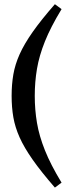

<svg xmlns="http://www.w3.org/2000/svg" viewBox="-20 -732 328 892"><path d="M141.5 -286.5Q141.5 -222 151.8 -161.2Q162 -100.5 188.8 -33.5Q215.5 33.5 266 116.5L235 139.5Q171.5 66.5 132 10.2Q92.5 -46 71.2 -93.5Q50 -141 42 -187.2Q34 -233.5 34 -286.5Q34 -340 42 -386.2Q50 -432.5 71.2 -480Q92.5 -527.5 132 -583.8Q171.5 -640 235 -712.5L266 -689.5Q215.5 -606.5 188.8 -539.8Q162 -473 151.8 -412.2Q141.5 -351.5 141.5 -286.5Z"/></svg>

Font: Newsreader Text
Style: Bold
Weight: 700
Designer: Hugues Gentile
Foundry: Production Type
Version: Version 1.001